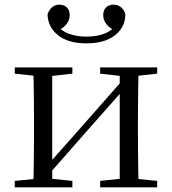

<svg xmlns="http://www.w3.org/2000/svg" viewBox="-20 -806 741 826"><path d="M351.5 -619.5Q273.4 -619.5 229.8 -654.3Q186.2 -689.1 184.4 -744.5Q191.3 -764 204.3 -775Q217.4 -786 235.3 -786Q255 -786 267.4 -774.2Q279.8 -762.3 279.8 -741.2Q279.8 -719.7 266.4 -702.6Q253 -685.5 229.7 -674.1L217.5 -705.6Q241.6 -673.6 275.9 -661Q310.1 -648.4 351.5 -648.4Q394.5 -648.4 428.4 -661Q462.4 -673.6 486.3 -705.6L474.3 -674.1Q451 -685.5 437.5 -702.6Q424 -719.7 424 -741.2Q424 -762.3 436.5 -774.2Q449 -786 467.9 -786Q487.6 -786 500.7 -775Q513.8 -764 519.4 -744.5Q518.6 -688.9 474.6 -654.2Q430.7 -619.5 351.5 -619.5ZM43.5 0V-27.8L151.7 -38.6H186.3L291.3 -27.8V0ZM410.9 0V-27.8L513.6 -38.6H548L656.2 -27.8V0ZM123.1 0Q124.3 -24.4 124.8 -65.3Q125.3 -106.3 125.8 -150.3Q126.3 -194.3 126.3 -228.5V-288.3Q126.3 -321.7 125.8 -365.7Q125.3 -409.7 124.8 -450.7Q124.3 -491.8 123.1 -516H204.7V0ZM182.1 -46.9 146.9 -65.8H158.3L335.2 -265.6L516 -470.9L549.7 -451H538.4L360.1 -249.4ZM495.1 0V-516H576.4Q575.4 -491.8 574.9 -450.7Q574.4 -409.7 573.9 -365.7Q573.4 -321.7 573.4 -288.3V-228.5Q573.4 -194.3 573.9 -150.3Q574.4 -106.3 574.9 -65.3Q575.4 -24.4 576.4 0ZM43.5 -489.1V-516H291.3V-489.1L187.1 -477.4H152.7ZM410.9 -489.1V-516H656.2V-489.1L548.8 -477.4H514.4Z"/></svg>

Font: Noto Serif TC
Style: Regular
Weight: 200
Designer: Ryoko NISHIZUKA 西塚涼子 (kana & ideographs); Frank Grießhammer (Latin, Greek & Cyrillic); Wenlong ZHANG 张文龙 (bopomofo); San
Foundry: Adobe
Version: Version 2.001;hotconv 1.1.0;makeotfexe 2.6.0